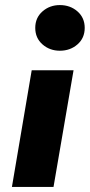

<svg xmlns="http://www.w3.org/2000/svg" viewBox="-20 -737 354 757"><path d="M119 -627Q119 -667 147.5 -692Q176 -717 216 -717Q257 -717 285.5 -692Q314 -667 314 -627Q314 -587 285.5 -562Q257 -537 216 -537Q176 -537 147.5 -562Q119 -587 119 -627ZM105 -460H270L191 0H27Z"/></svg>

Font: Jost* Heavy
Style: Italic
Weight: 800
Italic angle: -10°
Version: Version 3.7